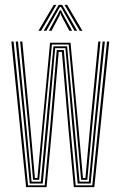

<svg xmlns="http://www.w3.org/2000/svg" viewBox="-20 -771 497 791"><path d="M87.5 0 26.8 -600H36L95.5 -7.5H164.2L187 -252.5L213.8 -564.8H243L269.2 -251.8L291.8 -7.5H360.2L420.8 -600H430L368.5 0H284.2L261.2 -249.8L235 -557.2H221.8L195.2 -250L171.8 0ZM102.5 -15 80 -252.8 44.8 -600H54L87.8 -258L110 -22.5H148.2L170.2 -259.5L200.2 -580H256.5L286 -259L307.8 -22.5H346L368.2 -255.2L402.8 -600H412L376 -250L353.5 -15H300L277.8 -254L249.5 -572.5H207.2L178.8 -254.5L156 -15ZM116.2 -30.2 95.5 -263.2 63 -600H72L103 -270.8L123.8 -37.8H134.2L155.8 -271.8L186.2 -595H270.5L300.8 -271.5L321.8 -37.8H332L353 -269L384.8 -600H393.8L360.8 -261.2L339.8 -30.2H314.2L293.2 -264.2L263 -587.5H193.8L162.8 -264.5L141.5 -30.2ZM138.5 -644.2 201.5 -751H212.2L149.5 -644.2ZM160 -644.2 221.8 -751H236L298 -644.2H286.8L239 -728.8L231 -742.5H227L219 -728.8L171 -644.2ZM308.5 -644.2 245.8 -751H256.5L319.5 -644.2ZM181.2 -644.2 219.5 -714.5 226.2 -728.5H231.8L238.2 -714.5L277 -644.2H265.8L232.2 -707.5L230.2 -715.5H227.8L225.8 -707.5L192.2 -644.2Z"/></svg>

Font: Big Shoulders Inline Display Light
Style: Regular
Weight: 300
Designer: Patric King
Foundry: XO Type Co
Version: Version 1.000